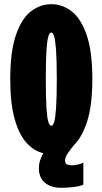

<svg xmlns="http://www.w3.org/2000/svg" viewBox="-20 -726 490 918"><path d="M378.5 51.5V157Q362 164.5 331.8 168.2Q301.5 172 273 172Q224.5 172 195.2 148Q166 124 166 78.5Q166 58.5 172 40.2Q178 22 187 6.5Q142 -4 106.2 -43.8Q70.5 -83.5 49.8 -158Q29 -232.5 29 -348Q29 -479 55.8 -557.5Q82.5 -636 127 -671Q171.5 -706 225.5 -706Q279 -706 323.5 -671Q368 -636 394.8 -557.5Q421.5 -479 421.5 -348Q421.5 -225.5 397.8 -149Q374 -72.5 335 -34Q320 -16 305.5 4.8Q291 25.5 291 40Q291 57 301.5 60.8Q312 64.5 324.5 64.5Q336 64.5 353.2 60.5Q370.5 56.5 378.5 51.5ZM225.5 -124.5Q233 -124.5 238.8 -142.2Q244.5 -160 248 -208.2Q251.5 -256.5 251.5 -348Q251.5 -439 248 -487Q244.5 -535 238.8 -552.8Q233 -570.5 225.5 -570.5Q217.5 -570.5 211.5 -552.8Q205.5 -535 202.2 -487Q199 -439 199 -348Q199 -256.5 202.2 -208.2Q205.5 -160 211.5 -142.2Q217.5 -124.5 225.5 -124.5Z"/></svg>

Font: Trispace Condensed ExtraBold
Style: Regular
Weight: 800
Width: 3
Designer: Tyler Finck
Foundry: Etcetera Type Company
Version: Version 1.210; ttfautohint (v1.8.3)